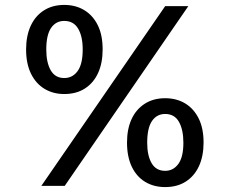

<svg xmlns="http://www.w3.org/2000/svg" viewBox="-20 -755 933 780"><path d="M148 0 651 -730H745L243 0ZM241 -373Q196 -373 161 -394Q126 -415 106 -455.5Q86 -496 86 -554Q86 -609 104.5 -649.5Q123 -690 158 -712.5Q193 -735 241 -735Q287 -735 322 -714Q357 -693 377 -653Q397 -613 397 -554Q397 -499 378.5 -458.5Q360 -418 325 -395.5Q290 -373 241 -373ZM241 -438Q275 -438 295.5 -466.5Q316 -495 316 -554Q316 -607 297.5 -638.5Q279 -670 241 -670Q207 -670 187.5 -641.5Q168 -613 168 -554Q168 -501 186 -469.5Q204 -438 241 -438ZM651 5Q605 5 570 -16Q535 -37 515.5 -77.5Q496 -118 496 -176Q496 -231 514.5 -271Q533 -311 568 -333.5Q603 -356 651 -356Q697 -356 732 -335Q767 -314 787 -274Q807 -234 807 -176Q807 -121 788.5 -80.5Q770 -40 735 -17.5Q700 5 651 5ZM651 -61Q684 -61 704.5 -89Q725 -117 725 -175Q725 -228 707 -260Q689 -292 651 -292Q617 -292 597.5 -263.5Q578 -235 578 -175Q578 -123 596 -92Q614 -61 651 -61Z"/></svg>

Font: BDO Grotesk
Style: Regular
Weight: 400
Designer: Deni Anggara
Foundry: Lokal Container
Version: Version 2.000